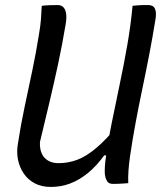

<svg xmlns="http://www.w3.org/2000/svg" viewBox="-20 -723 640 759"><path d="M487 1Q477 2 467.5 2.5Q458 3 448 3.5Q438 4 428 4Q420 4 414 2Q408 0 404 -6Q400 -12 397 -21.5Q394 -31 394 -46Q394 -61 396 -82Q406 -159 421.5 -236Q437 -313 453.5 -391Q470 -469 483.5 -546.5Q497 -624 504 -700Q515 -701 525 -702Q535 -703 545 -703Q555 -703 565 -703Q578 -703 585.5 -697.5Q593 -692 595.5 -678.5Q598 -665 594 -643Q583 -575 570 -507.5Q557 -440 543 -373.5Q529 -307 516.5 -240Q504 -173 494 -105Q490 -77 488 -50.5Q486 -24 487 1ZM181 16Q144 16 117 1.5Q90 -13 73.5 -37.5Q57 -62 51 -92.5Q45 -123 51 -156Q62 -229 77.5 -301.5Q93 -374 108 -445.5Q123 -517 134 -587Q140 -621 142 -648Q144 -675 145 -700Q161 -702 176.5 -702.5Q192 -703 208 -703Q222 -703 230.5 -694.5Q239 -686 241.5 -668.5Q244 -651 239 -624Q226 -546 210 -471.5Q194 -397 176 -321Q158 -245 138 -162Q136 -121 156 -99.5Q176 -78 212 -78Q249 -78 284.5 -91Q320 -104 360 -137.5Q400 -171 450 -232L426 -107L392 -109Q361 -66 327 -38.5Q293 -11 257 2.5Q221 16 181 16Z"/></svg>

Font: Rec Mono Semicasual
Style: Italic
Weight: 400
Italic angle: -10°
Version: Version 1.085; ttfautohint (v1.8.4.7-5d5b)